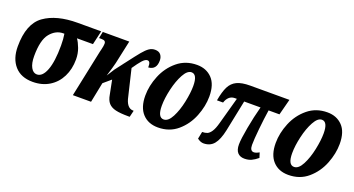

<svg xmlns="http://www.w3.org/2000/svg" viewBox="-41 -1007 2725 1478"><g transform="rotate(20 1321.5 -268.0)"><path d="M39 -208Q39 -394 138.5 -465Q238 -536 411 -536H603L577 -422H446Q464 -397 479.5 -355.5Q495 -314 495 -266Q495 -187 463.5 -124Q432 -61 374 -25.5Q316 10 239 10Q143 10 91 -49Q39 -108 39 -208ZM350 -327Q350 -382 343 -422H334Q273 -422 228 -367.5Q183 -313 183 -181Q183 -122 201.5 -88.5Q220 -55 250 -55Q296 -55 323 -125.5Q350 -196 350 -327Z M1038 -399Q1039 -425 1033 -437Q1027 -449 1014 -449Q996 -449 973.5 -423.5Q951 -398 919 -351L970 -137Q988 -47 1043 -47H1047L1034 7H1022Q956 7 918 -2Q880 -11 859.5 -34Q839 -57 832 -100L809 -216L748 -164L715 0H566L647 -386L652 -406Q660 -438 660 -455Q660 -470 651.5 -476Q643 -482 624 -482H605L616 -536H833L792 -346Q783 -308 759 -231L799 -294L842 -350Q847 -356 850.5 -361.5Q854 -367 858 -371Q918 -450 945 -482.5Q972 -515 994 -530Q1016 -545 1042 -545Q1074 -545 1089 -526Q1104 -507 1104 -479Q1104 -403 1038 -399Z M1091 -188Q1091 -269 1125 -352Q1159 -435 1226 -490.5Q1293 -546 1386 -546Q1462 -546 1509.5 -497Q1557 -448 1557 -349Q1557 -270 1524 -186.5Q1491 -103 1425 -46.5Q1359 10 1265 10Q1185 10 1138 -41Q1091 -92 1091 -188ZM1413 -383Q1413 -478 1365 -478Q1331 -478 1301.5 -424Q1272 -370 1254.5 -294Q1237 -218 1237 -158Q1237 -63 1286 -63Q1323 -63 1352 -118.5Q1381 -174 1397 -250.5Q1413 -327 1413 -383Z M1897 -81Q1897 -124 1915 -222Q1933 -320 1956 -405H1822L1770 -151Q1753 -70 1722 -32.5Q1691 5 1637 5Q1613 5 1586 -15L1598 -74Q1622 -74 1639 -81Q1656 -88 1672 -112Q1688 -136 1701 -184L1762 -405H1745Q1718 -405 1699.5 -388Q1681 -371 1672 -342H1622Q1635 -416 1655.5 -457Q1676 -498 1715.5 -517Q1755 -536 1824 -536H2145L2111 -405H2022Q2011 -334 2002 -244.5Q1993 -155 1993 -112Q1993 -63 2025 -63Q2042 -63 2068 -78L2081 -37Q2055 -15 2030 -3.5Q2005 8 1973 8Q1937 8 1917 -14Q1897 -36 1897 -81Z M2159 -188Q2159 -269 2193 -352Q2227 -435 2294 -490.5Q2361 -546 2454 -546Q2530 -546 2577.5 -497Q2625 -448 2625 -349Q2625 -270 2592 -186.5Q2559 -103 2493 -46.5Q2427 10 2333 10Q2253 10 2206 -41Q2159 -92 2159 -188ZM2481 -383Q2481 -478 2433 -478Q2399 -478 2369.5 -424Q2340 -370 2322.5 -294Q2305 -218 2305 -158Q2305 -63 2354 -63Q2391 -63 2420 -118.5Q2449 -174 2465 -250.5Q2481 -327 2481 -383Z"/></g></svg>

Font: Noto Serif CondExtraBold
Style: Italic
Weight: 800
Width: 3
Italic angle: -12°
Designer: Monotype Design Team
Foundry: Monotype Imaging Inc.
Version: Version 1.001